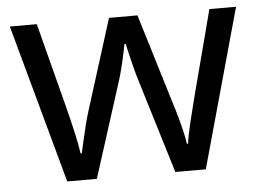

<svg xmlns="http://www.w3.org/2000/svg" viewBox="-44 -592 873 646"><g transform="rotate(-5 393.0 -269.0)"><path d="M431 -303Q418 -344 408.5 -383.5Q399 -423 394 -445H390Q386 -423 377 -383.5Q368 -344 354 -302L258 -1H158L11 -537H102L176 -251Q187 -208 197 -164Q207 -120 211 -91H215Q219 -108 224.5 -133Q230 -158 237 -185.5Q244 -213 251 -235L346 -537H442L534 -235Q545 -201 555.5 -161Q566 -121 570 -92H574Q577 -117 587.5 -161Q598 -205 610 -251L685 -537H775L626 -1H523Z"/></g></svg>

Font: Noto Sans Cypro Minoan
Style: Regular
Weight: 400
Designer: David Williams
Foundry: David Williams
Version: Version 1.503; ttfautohint (v1.8.4.7-5d5b)